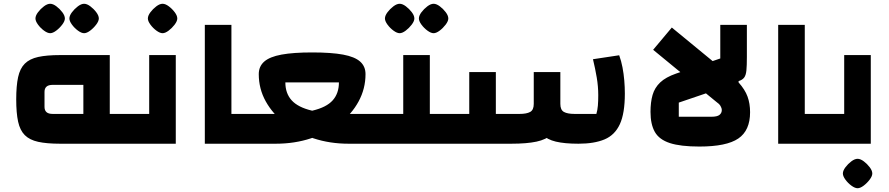

<svg xmlns="http://www.w3.org/2000/svg" viewBox="-20 -762 4714 1018"><path d="M561 0V-158H639V0ZM299 0Q228 0 182.5 -10Q137 -20 111.5 -45.5Q86 -71 76 -117Q66 -163 66 -235Q66 -307 76 -353Q86 -399 111.5 -424.5Q137 -450 182.5 -460Q228 -470 299 -470H562V0ZM259 -158H422V-312H259Q237 -312 226.5 -302.5Q216 -293 216 -275V-195Q216 -177 226.5 -167.5Q237 -158 259 -158ZM639 0V-158Q648 -158 653.5 -136.5Q659 -115 659 -79Q659 -42 653.5 -21Q648 0 639 0ZM246 -586Q232 -586 213.5 -599.5Q195 -613 181.5 -631.5Q168 -650 168 -664Q168 -679 181.5 -697Q195 -715 213 -728.5Q231 -742 246 -742Q261 -742 279 -728.5Q297 -715 310.5 -697Q324 -679 324 -664Q324 -650 310 -631.5Q296 -613 278 -599.5Q260 -586 246 -586ZM426 -586Q412 -586 393.5 -599.5Q375 -613 361.5 -631.5Q348 -650 348 -664Q348 -679 361.5 -697Q375 -715 393 -728.5Q411 -742 426 -742Q441 -742 459 -728.5Q477 -715 490.5 -697Q504 -679 504 -664Q504 -650 490 -631.5Q476 -613 458 -599.5Q440 -586 426 -586Z M639 0V-158H844L771 -86V-470H912V0ZM639 0Q629 0 624 -21Q619 -42 619 -79Q619 -115 624 -136.5Q629 -158 639 -158ZM842 -586Q828 -586 809.5 -599.5Q791 -613 777.5 -631.5Q764 -650 764 -664Q764 -679 777.5 -697Q791 -715 809 -728.5Q827 -742 842 -742Q857 -742 875 -728.5Q893 -715 906.5 -697Q920 -679 920 -664Q920 -650 906 -631.5Q892 -613 874 -599.5Q856 -586 842 -586Z M1066 0V-630H1207V-158H1284V0ZM1284 0V-158Q1294 -158 1299 -136.5Q1304 -115 1304 -79Q1304 -42 1299 -21Q1294 0 1284 0Z M1442 0V-158Q1563 -158 1637 -175.5Q1711 -193 1744 -230Q1777 -267 1777 -325H1493Q1493 -267 1526.5 -230Q1560 -193 1633.5 -175.5Q1707 -158 1828 -158V0Q1729 0 1642.5 -28.5Q1556 -57 1491 -107.5Q1426 -158 1389 -224.5Q1352 -291 1352 -369Q1352 -410 1381 -435.5Q1410 -461 1472.5 -472.5Q1535 -484 1635 -484Q1737 -484 1799 -472.5Q1861 -461 1889.5 -435.5Q1918 -410 1918 -369Q1918 -292 1881.5 -224.5Q1845 -157 1780 -107Q1715 -57 1628.5 -28.5Q1542 0 1442 0ZM1284 0V-158H1442V0ZM1828 0V-158H1986V0ZM1284 0Q1274 0 1269 -21Q1264 -42 1264 -79Q1264 -115 1269 -136.5Q1274 -158 1284 -158ZM1986 0V-158Q1996 -158 2001 -136.5Q2006 -115 2006 -79Q2006 -42 2001 -21Q1996 0 1986 0Z M2259 0V-158H2336V0ZM1986 0V-158H2191L2118 -86V-470H2259V0ZM1986 0Q1976 0 1971 -21Q1966 -42 1966 -79Q1966 -115 1971 -136.5Q1976 -158 1986 -158ZM2336 0V-158Q2346 -158 2351 -136.5Q2356 -115 2356 -79Q2356 -42 2351 -21Q2346 0 2336 0ZM2099 -586Q2085 -586 2066.5 -599.5Q2048 -613 2034.5 -631.5Q2021 -650 2021 -664Q2021 -679 2034.5 -697Q2048 -715 2066 -728.5Q2084 -742 2099 -742Q2114 -742 2132 -728.5Q2150 -715 2163.5 -697Q2177 -679 2177 -664Q2177 -650 2163 -631.5Q2149 -613 2131 -599.5Q2113 -586 2099 -586ZM2279 -586Q2265 -586 2246.5 -599.5Q2228 -613 2214.5 -631.5Q2201 -650 2201 -664Q2201 -679 2214.5 -697Q2228 -715 2246 -728.5Q2264 -742 2279 -742Q2294 -742 2312 -728.5Q2330 -715 2343.5 -697Q2357 -679 2357 -664Q2357 -650 2343 -631.5Q2329 -613 2311 -599.5Q2293 -586 2279 -586Z M3047 0Q2974 0 2927.5 -11Q2881 -22 2855.5 -48.5Q2830 -75 2820 -122.5Q2810 -170 2810 -241V-380H2951V-211Q2951 -179 2970 -168.5Q2989 -158 3026 -158H3142Q3148 -178 3150 -202Q3152 -226 3152 -257Q3152 -304 3144 -351Q3136 -398 3124 -448L3263 -469Q3274 -439 3280.5 -405Q3287 -371 3290 -335.5Q3293 -300 3293 -266Q3293 -161 3266.5 -103.5Q3240 -46 3185.5 -23Q3131 0 3047 0ZM2336 0V-158H2468V-380H2609V0ZM2609 0V-158H2735Q2772 -158 2791 -168.5Q2810 -179 2810 -211V-380H2951V-241Q2951 -170 2940.5 -122.5Q2930 -75 2903 -48.5Q2876 -22 2824.5 -11Q2773 0 2691 0ZM2336 0Q2326 0 2321 -21Q2316 -42 2316 -79Q2316 -115 2321 -136.5Q2326 -158 2336 -158Z M3688 15Q3588 15 3531.5 -3.5Q3475 -22 3452 -62.5Q3429 -103 3429 -169Q3429 -220 3440 -258.5Q3451 -297 3480.5 -325Q3510 -353 3565 -372L3799 -452V-630H3940V-460Q3940 -414 3937.5 -388.5Q3935 -363 3925.5 -350.5Q3916 -338 3896 -332V-325Q3930 -287 3943.5 -250Q3957 -213 3957 -167Q3957 -70 3894.5 -27.5Q3832 15 3688 15ZM3579 -143H3752Q3783 -143 3795 -153Q3807 -163 3807 -178Q3807 -189 3800 -200.5Q3793 -212 3778 -222L3723 -267L3579 -218ZM3617 -355 3443 -498 3542 -616 3789 -413Z M4106 0V-630H4247V-158H4324V0ZM4324 0V-158Q4334 -158 4339 -136.5Q4344 -115 4344 -79Q4344 -42 4339 -21Q4334 0 4324 0Z M4324 0V-158H4529L4456 -86V-470H4597V0ZM4324 0Q4314 0 4309 -21Q4304 -42 4304 -79Q4304 -115 4309 -136.5Q4314 -158 4324 -158ZM4527 236Q4513 236 4494.5 222.5Q4476 209 4462.5 190.5Q4449 172 4449 158Q4449 143 4462.5 125Q4476 107 4494 93.5Q4512 80 4527 80Q4542 80 4560 93.5Q4578 107 4591.5 125Q4605 143 4605 158Q4605 172 4591 190.5Q4577 209 4559 222.5Q4541 236 4527 236Z"/></svg>

Font: Changa ExtraLight
Style: Bold
Weight: 700
Version: Version 3.002; ttfautohint (v1.8.2)